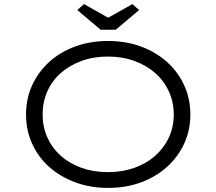

<svg xmlns="http://www.w3.org/2000/svg" viewBox="-20 -907 1055 937"><path d="M507 10Q420 10 346.5 -17.5Q273 -45 219.5 -93Q166 -141 136.5 -206.5Q107 -272 107 -348Q107 -425 136.5 -490Q166 -555 219.5 -604Q273 -653 346.5 -680Q420 -707 507 -707Q595 -707 668 -680Q741 -653 795 -604.5Q849 -556 879 -490.5Q909 -425 909 -348Q909 -272 879 -206.5Q849 -141 795 -92.5Q741 -44 668 -17Q595 10 507 10ZM507 -67Q577 -67 636 -88Q695 -109 738 -147.5Q781 -186 804.5 -237Q828 -288 828 -348Q828 -408 804.5 -460Q781 -512 738 -550Q695 -588 636 -609.5Q577 -631 507 -631Q436 -631 377.5 -609.5Q319 -588 276.5 -550.5Q234 -513 211 -461Q188 -409 188 -348Q188 -288 211 -236.5Q234 -185 276.5 -147Q319 -109 377.5 -88Q436 -67 507 -67ZM471 -762 357 -858 390 -887 523 -812H493L626 -887L659 -858L545 -762Z"/></svg>

Font: Lexend Peta Light
Style: Regular
Weight: 300
Version: Version 1.007